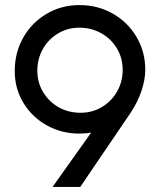

<svg xmlns="http://www.w3.org/2000/svg" viewBox="-20 -736 630 756"><path d="M291 -210Q224 -210 166 -241.5Q108 -273 73 -329.5Q38 -386 38 -457Q38 -528 71 -587Q104 -646 162.5 -681Q221 -716 293 -716Q364 -716 423 -683Q482 -650 517 -591.5Q552 -533 552 -461Q552 -423 537 -378Q522 -333 493 -290L296 0H187L339 -214Q318 -210 291 -210ZM463 -461Q463 -508 440 -546Q417 -584 378 -605.5Q339 -627 293 -627Q246 -627 208 -604Q170 -581 148.5 -542.5Q127 -504 127 -458Q127 -411 150 -373Q173 -335 211.5 -313.5Q250 -292 297 -292Q344 -292 382 -315Q420 -338 441.5 -376.5Q463 -415 463 -461Z"/></svg>

Font: Lineal
Style: Regular
Weight: 400
Designer: Created by Frank Adebiaye with contributions from Anton Moglia & Ariel Martín Pérez
Created by Frank ADEBIAYE with FontF
Foundry: Velvetyne Type Foundry
Version: Version 2.000